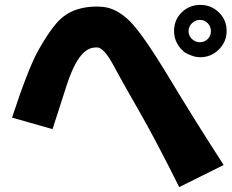

<svg xmlns="http://www.w3.org/2000/svg" viewBox="-20 -761 943 782"><path d="M29 -282Q95 -482 135 -554Q175 -626 210 -666.5Q245 -707 294 -722.5Q343 -738 398.5 -733Q454 -728 507 -676.5Q560 -625 670 -442.5Q780 -260 891 -89L710 1Q611 -197 545.5 -310.5Q480 -424 441.5 -496Q403 -568 374 -568Q345 -568 324 -549.5Q303 -531 285.5 -497.5Q268 -464 251 -412Q234 -360 194 -235ZM794 -589Q813 -589 826 -602Q839 -615 839 -634Q839 -653 826 -666.5Q813 -680 794 -680Q776 -680 762 -666.5Q748 -653 748 -634Q748 -615 762 -602Q776 -589 794 -589ZM771 -531Q740 -541 728 -551Q725 -555 720 -559Q689 -591 689 -635Q689 -680 720 -710.5Q751 -741 796 -741Q840 -741 871.5 -710.5Q903 -680 903 -635Q903 -591 871.5 -559.5Q840 -528 796 -528Q783 -528 771 -531Z"/></svg>

Font: KN Bobohei
Style: Bold
Weight: 700
Designer: Kingnam Type Foundry
Version: Version 1.710;March 18, 2023